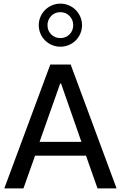

<svg xmlns="http://www.w3.org/2000/svg" viewBox="-20 -1044 669 1064"><path d="M314.5 -1023.9C248.5 -1023.9 194.8 -970.2 194.8 -904.3C194.8 -837.9 248.5 -785.2 314.5 -785.2C380.9 -785.2 434.6 -837.9 434.6 -904.3C434.6 -970.2 380.9 -1023.9 314.5 -1023.9ZM314.5 -976.6C334.5 -976.6 351.6 -969.7 365.2 -955.6C378.9 -941.4 385.7 -924.3 385.7 -904.3C385.7 -884.3 378.9 -867.2 365.2 -853.5C351.6 -839.8 334.5 -833 314.5 -833C294.4 -833 277.3 -839.8 263.7 -853.5C250 -867.2 243.2 -884.3 243.2 -904.3C243.2 -924.3 250 -941.4 263.7 -955.6C277.3 -969.7 294.4 -976.6 314.5 -976.6ZM456.5 -181.2 520.5 0H626L371.6 -686.5H258.8L3.9 0H109.9L174.3 -181.2ZM318.4 -581.1 431.2 -257.8H199.2L313.5 -581.1Z"/></svg>

Font: Estedad Medium
Style: Regular
Weight: 500
Designer: Amin Abedi
Version: Version 7.3